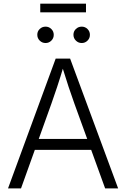

<svg xmlns="http://www.w3.org/2000/svg" viewBox="-20 -1056 707 1076"><path d="M24.9 0 292 -727.5H373L642.1 0H569.3L396.5 -476.6Q381.8 -516.6 364.5 -569.1Q347.2 -621.6 324.2 -695.8H339.8Q317.4 -620.6 299.8 -567.6Q282.2 -514.6 268.6 -476.6L97.7 0ZM149.4 -216.3V-277.3H517.1V-216.3ZM438 -814.9Q418.9 -814.9 405.3 -828.4Q391.6 -841.8 391.6 -861.3Q391.6 -880.4 405.3 -893.6Q418.9 -906.7 438 -906.7Q457 -906.7 470.5 -893.3Q483.9 -879.9 483.9 -860.8Q483.9 -841.8 470.5 -828.4Q457 -814.9 438 -814.9ZM235.4 -814.9Q216.3 -814.9 202.6 -828.4Q189 -841.8 189 -861.3Q189 -880.4 202.6 -893.6Q216.3 -906.7 235.4 -906.7Q254.4 -906.7 267.8 -893.3Q281.2 -879.9 281.2 -860.8Q281.2 -841.8 267.8 -828.4Q254.4 -814.9 235.4 -814.9ZM461.9 -1035.6V-986.8H205.6V-1035.6Z"/></svg>

Font: Inter 17pt Light
Style: Regular
Weight: 300
Version: Version 4.001;git-66647c0bb